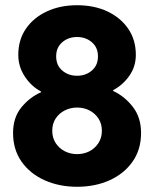

<svg xmlns="http://www.w3.org/2000/svg" viewBox="-20 -705 590 735"><path d="M275 10Q206.7 10 150.8 -15Q95 -40 62.5 -86.2Q30 -132.5 30 -195.8Q30 -255 61.7 -293.8Q93.3 -332.5 136.7 -351.7V-355Q100 -374.2 75 -412.1Q50 -450 50 -495Q50 -552.5 79.2 -595Q108.3 -637.5 159.2 -661.2Q210 -685 275 -685Q340.8 -685 391.2 -661.2Q441.7 -637.5 470.8 -595Q500 -552.5 500 -495Q500 -450 475 -414.6Q450 -379.2 413.3 -360V-356.7Q456.7 -336.7 488.3 -296.2Q520 -255.8 520 -195.8Q520 -132.5 487.5 -86.2Q455 -40 399.6 -15Q344.2 10 275 10ZM275 -115Q300.8 -115 322.1 -125.8Q343.3 -136.7 356.7 -157.1Q370 -177.5 370 -204.2Q370 -231.7 356.7 -251.7Q343.3 -271.7 322.1 -282.5Q300.8 -293.3 275 -293.3Q250 -293.3 228.3 -282.5Q206.7 -271.7 193.3 -251.7Q180 -231.7 180 -204.2Q180 -177.5 193.3 -157.1Q206.7 -136.7 228.3 -125.8Q250 -115 275 -115ZM275 -415Q308.3 -415 331.7 -435Q355 -455 355 -489.2Q355 -523.3 331.7 -543.3Q308.3 -563.3 275 -563.3Q241.7 -563.3 218.3 -543.3Q195 -523.3 195 -489.2Q195 -455 218.3 -435Q241.7 -415 275 -415Z"/></svg>

Font: Funnel Sans Light ExtraBold
Style: Regular
Weight: 800
Version: Version 1.000